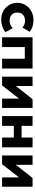

<svg xmlns="http://www.w3.org/2000/svg" viewBox="1297 -1862 580 3214"><g transform="rotate(90 1587.0 -255.0)"><path d="M310 15Q229 15 165.2 -20.2Q101.5 -55.5 64.5 -116.8Q27.5 -178 27.5 -255Q27.5 -313 49.2 -362Q71 -411 110.5 -447.8Q150 -484.5 202.5 -504.8Q255 -525 316.5 -525Q374.5 -525 424 -509.2Q473.5 -493.5 513 -462L441 -340.5Q416.5 -363 387.2 -373.5Q358 -384 326 -384Q284 -384 253.5 -369Q223 -354 206.8 -325Q190.5 -296 190.5 -255.5Q190.5 -194.5 226.8 -160.2Q263 -126 326.5 -126Q362.5 -126 394.2 -139.2Q426 -152.5 452.5 -178L519 -54Q476 -22 420.8 -3.5Q365.5 15 310 15Z M604 0V-510H1127V0H963V-380H768V0Z M1263.5 0V-510H1420V-230L1640 -510H1787V0H1630.5V-284L1410 0Z M1923 0V-510H2087V-326.5H2282.5V-510H2446.5V0H2282.5V-196.5H2087V0Z M2582.5 0V-510H2739V-230L2959 -510H3106V0H2949.5V-284L2729 0Z"/></g></svg>

Font: Geologica Cursive
Style: Bold
Weight: 700
Designer: Sindre Bremnes, Frode Helland
Foundry: Monokrom Skriftforlag AS
Version: Version 1.010;gftools[0.9.28]